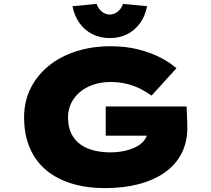

<svg xmlns="http://www.w3.org/2000/svg" viewBox="-20 -958 1086 988"><path d="M520 10Q426 10 349 -13.5Q272 -37 217.5 -82.5Q163 -128 133.5 -196.5Q104 -265 104 -355Q104 -435 136.5 -501.5Q169 -568 228 -617Q287 -666 369 -693Q451 -720 550 -720Q628 -720 692.5 -703.5Q757 -687 806 -661.5Q855 -636 888 -607L760 -466Q735 -484 704 -500Q673 -516 634.5 -526Q596 -536 547 -536Q501 -536 461 -522.5Q421 -509 392 -485Q363 -461 346.5 -427.5Q330 -394 330 -355Q330 -304 347.5 -269.5Q365 -235 395 -214Q425 -193 464.5 -183.5Q504 -174 547 -174Q590 -174 625.5 -182.5Q661 -191 687 -206Q713 -221 727 -242.5Q741 -264 741 -291V-314L770 -260H524V-410H940Q941 -396 942 -372Q943 -348 943.5 -327.5Q944 -307 944 -302Q944 -226 914 -168Q884 -110 828 -70.5Q772 -31 694 -10.5Q616 10 520 10ZM545 -762Q497 -762 457 -781.5Q417 -801 390 -838Q363 -875 353 -926L477 -938Q486 -912 505 -897.5Q524 -883 545 -883Q566 -883 585 -897.5Q604 -912 613 -938L737 -926Q727 -875 700 -838Q673 -801 633.5 -781.5Q594 -762 545 -762Z"/></svg>

Font: Lexend Tera Black
Style: Regular
Weight: 900
Version: Version 1.007